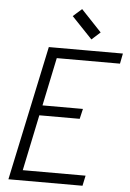

<svg xmlns="http://www.w3.org/2000/svg" viewBox="-66 -1088 770 1136"><g transform="rotate(5 319.0 -520.5)"><path d="M28 0 198 -800H638L626 -739H206L260 -784L183 -416L147 -453H431L417 -393H133L185 -430L100 -23L71 -61H481L468 0ZM445 -867 323 -995 375 -1041 496 -913Z"/></g></svg>

Font: Victor Mono Thin Light
Style: Italic
Weight: 300
Italic angle: -12°
Monospace: yes
Version: Version 1.561;gftools[0.9.30]